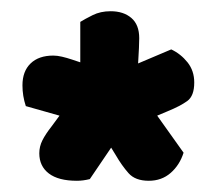

<svg xmlns="http://www.w3.org/2000/svg" viewBox="-20 -722 391 342"><path d="M75 -623Q82 -623 90.5 -621Q99 -619 108 -616L123 -611V-683Q131 -688 145 -695Q159 -702 177 -702Q200 -702 214 -690Q228 -678 228 -654Q228 -649 227.5 -636.5Q227 -624 226 -609L285 -634Q302 -626 314 -611Q326 -596 326 -575Q326 -551 313.5 -542Q301 -533 279 -524L260 -516L307 -450Q300 -428 284 -414Q268 -400 245 -400Q221 -400 209 -413.5Q197 -427 186 -446L178 -459L140 -403Q128 -400 117 -400Q84 -400 67 -413Q50 -426 50 -449Q50 -461 55.5 -472Q61 -483 72 -497L86 -516L26 -533Q20 -551 20 -570Q20 -595 34.5 -609Q49 -623 75 -623Z"/></svg>

Font: Baloo Bhaina 2 ExtraBold
Style: Regular
Weight: 800
Designer: Yesha Goshar, Manish Minz, Shuchita Grover and Ek Type
Foundry: Ek Type
Version: Version 1.640;hotconv 1.0.111;makeotfexe 2.5.65597; ttfautoh